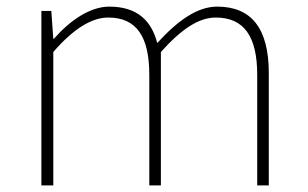

<svg xmlns="http://www.w3.org/2000/svg" viewBox="-20 -560 929 580"><path d="M105 0H141V-403C201 -472 256 -507 307 -507C392 -507 431 -450 431 -334V0H466V-403C528 -472 580 -507 632 -507C717 -507 757 -450 757 -334V0H792V-339C792 -475 739 -540 636 -540C576 -540 517 -498 455 -430C438 -496 396 -540 310 -540C252 -540 191 -498 143 -443H141L135 -527H105Z"/></svg>

Font: Harano Aji Gothic K1 ExtraLight
Style: Regular
Weight: 250
Foundry: Masamichi Hosoda
Version: HaranoAjiGothicK1-ExtraLight version 20230610;ttx 4.39.4